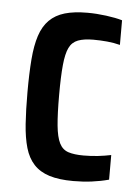

<svg xmlns="http://www.w3.org/2000/svg" viewBox="-44 -554 437 598"><g transform="rotate(5 174.5 -255.0)"><path d="M207 8Q162 8 132 -1.5Q102 -11 83.5 -31Q65 -51 56 -82Q47 -113 44 -156Q41 -199 41 -255Q41 -314 44.5 -358Q48 -402 58 -432.5Q68 -463 87 -482Q106 -501 135 -509.5Q164 -518 206 -518Q234 -518 264.5 -514Q295 -510 315 -504V-427Q296 -432 274.5 -434Q253 -436 231 -436Q202 -436 183.5 -429Q165 -422 156 -403.5Q147 -385 143.5 -349Q140 -313 140 -255Q140 -196 143.5 -160Q147 -124 156.5 -105Q166 -86 184.5 -80Q203 -74 232 -74Q256 -74 277.5 -76.5Q299 -79 318 -83V-6Q292 1 264.5 4.5Q237 8 207 8Z"/></g></svg>

Font: Saira Condensed SemiBold
Style: Regular
Weight: 600
Width: 3
Designer: Hector Gatti with collaboration of the Omnibus-Type team
Foundry: Omnibus-Type
Version: Version 1.100